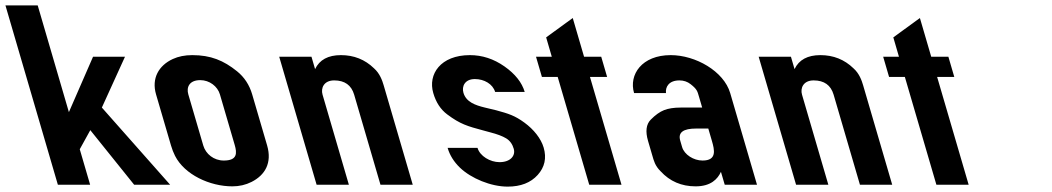

<svg xmlns="http://www.w3.org/2000/svg" viewBox="-172 -687 3911 714"><path d="M43.2 0H163.2L124.6 -132L163.8 -203L326.9 0H460.7L206.8 -287L292.8 -476H174L84.2 -270L-31.8 -667H-151.8Z M408.3 -336 463.9 -146C468 -132 473 -119.2 478.9 -107.5C514.3 -37.6 608.1 6 692.1 6C717.9 6 741.7 0.5 763.5 -10.5C813.7 -35.9 840.3 -81.1 821.4 -146L765.8 -336C755.5 -371.3 736.7 -400 709.4 -422C659.6 -462.2 611.5 -482 543.1 -482C515.6 -482 491.4 -477.2 470.5 -467.5C418.1 -443.3 390.9 -395.5 408.3 -336ZM572.8 -389C607 -389 637.1 -365.9 645.8 -336L700.8 -148C709.6 -117.7 711.2 -90 660.2 -90C623.3 -90 593.2 -114.1 583.9 -146L528.3 -336C520.5 -362.6 531.9 -389 572.8 -389Z M1218.8 -433C1185.1 -465.7 1144.1 -482 1095.8 -482C1048.3 -482 1016.2 -464.7 999.7 -430L986.3 -476H866.3L1005.4 0H1125.4L1027.5 -335C1020.3 -359.5 1032.5 -388 1070.7 -388C1109.9 -388 1134.6 -370.3 1145 -335L1242.9 0H1362.9L1254.7 -370C1249.5 -387.8 1240.5 -413.8 1218.8 -433Z M1685.6 -84C1650.7 -84 1612.7 -106.5 1603.8 -137H1492.6C1500.6 -109.7 1515.9 -85.2 1538.4 -63.5C1580.1 -23.5 1653.6 7 1715.9 7C1764.3 7 1801.5 -7.5 1827.6 -36.5C1853.7 -65.5 1861.1 -99.3 1849.8 -138C1839.8 -172.1 1812.8 -205.7 1778.2 -231C1742.2 -257.3 1719.5 -264.3 1672.9 -277L1631.2 -287C1594.7 -295.8 1561.3 -308 1551.4 -342C1544.4 -366.1 1556.8 -393 1594 -393C1628.3 -393 1660.6 -374.7 1669.3 -345H1779.3C1768.9 -380.3 1743.8 -412 1704 -440C1664.1 -468 1621.3 -482 1575.5 -482C1466.2 -482 1418.8 -410.8 1439.2 -341C1449.3 -306.3 1466.6 -279.8 1491.2 -261.5C1539.8 -225.1 1566.5 -217.7 1624.8 -202L1650.6 -195C1676.7 -188.3 1696.6 -180.8 1710.3 -172.5C1724 -164.2 1733.4 -151.3 1738.4 -134C1746.1 -108 1726.1 -84 1685.6 -84Z M2019.2 0H2139.2L2021.9 -401H2085.7L2063.8 -476H2000L1957.9 -620L1859 -548L1880 -476H1821.3L1843.2 -401H1901.9Z M2509 -48 2523.1 0H2643.1L2543.4 -341C2519.6 -422.2 2414.5 -482 2322.2 -482C2214.8 -482 2165.8 -409.5 2185.9 -341H2304.6C2302 -364.3 2315.8 -388 2354.6 -388C2370.5 -388 2384.3 -383.3 2396.2 -374C2420.4 -355 2421.5 -347.5 2427.2 -328L2439.2 -287H2359.2C2334.2 -287 2313.6 -283.8 2297.6 -277.5C2281.5 -271.2 2265 -259.3 2247.9 -242C2230.9 -224.7 2227.6 -198.3 2237.9 -163L2253.7 -109C2259.2 -90.3 2263.5 -70.7 2284.7 -50C2318.9 -12.7 2362.3 6 2414.8 6C2471.5 6 2496.8 -21.2 2509 -48ZM2417 -209H2462L2475.4 -163C2485.2 -129.4 2494.7 -90 2440.5 -90C2407.3 -90 2372.9 -111.9 2364.6 -140L2357.6 -164C2348.6 -194.9 2369.3 -209 2417 -209Z M3001.8 -433C2968.1 -465.7 2927.1 -482 2878.8 -482C2831.3 -482 2799.2 -464.7 2782.7 -430L2769.3 -476H2649.3L2788.4 0H2908.4L2810.5 -335C2803.3 -359.5 2815.5 -388 2853.7 -388C2892.9 -388 2917.6 -370.3 2928 -335L3025.9 0H3145.9L3037.7 -370C3032.5 -387.8 3023.5 -413.8 3001.8 -433Z M3310.2 0H3430.2L3312.9 -401H3376.7L3354.8 -476H3291L3248.9 -620L3150 -548L3171 -476H3112.3L3134.2 -401H3192.9Z"/></svg>

Font: Din Kursivschrift
Style: BreitLeft
Weight: 400
Version: Version 1.089